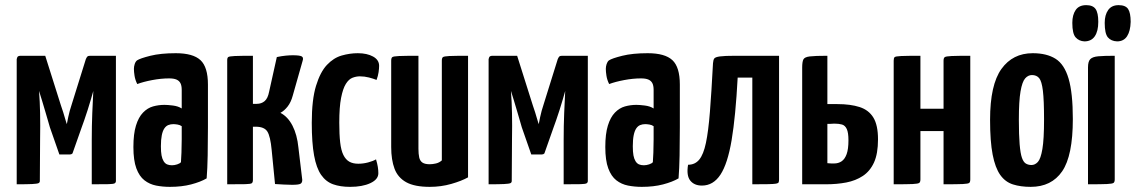

<svg xmlns="http://www.w3.org/2000/svg" viewBox="-20 -717 4419 747"><path d="M45 0V-487Q45 -487 47 -493.5Q49 -500 61 -500H156L217 -307Q222 -293 226 -280Q230 -267 233 -256.5Q236 -246 238 -240Q240 -234 240 -234Q241 -239 245.5 -261.5Q250 -284 260 -314L314 -487Q317 -494 320 -497Q323 -500 331 -500H431V-13Q431 -7 426.5 -4Q422 -1 402.5 -0.5Q383 0 337 0V-173Q337 -228 339 -276.5Q341 -325 343 -363Q340 -352 334 -331.5Q328 -311 321 -289Q314 -267 307.5 -248.5Q301 -230 298 -222L262 -120Q258 -116 252 -116H211L174 -222Q172 -229 167.5 -244.5Q163 -260 157 -280.5Q151 -301 144.5 -322.5Q138 -344 132 -363Q132 -363 132 -362Q132 -361 132 -361Q135 -324 136 -276.5Q137 -229 136 -175L135 -13Q135 -7 130 -4.5Q125 -2 105.5 -1Q86 0 45 0Z M641 10Q613 10 587.5 5Q562 0 542 -15.5Q522 -31 510.5 -62Q499 -93 499 -145Q499 -196 509 -228.5Q519 -261 536.5 -279Q554 -297 575.5 -303Q597 -309 620 -309Q632 -309 652.5 -306.5Q673 -304 687 -295Q687 -295 687 -307.5Q687 -320 687 -336.5Q687 -353 687 -367Q687 -384 682 -393.5Q677 -403 666.5 -407.5Q656 -412 638 -412Q607 -412 572.5 -405.5Q538 -399 514 -390Q506 -406 503.5 -422Q501 -438 501 -449Q501 -458 504 -467.5Q507 -477 513 -482Q525 -490 565 -500Q605 -510 664 -510Q731 -510 760 -483Q789 -456 789 -388V-339Q789 -282 789 -223Q789 -164 788 -112Q787 -60 784 -23Q760 -9 723.5 0.5Q687 10 641 10ZM649 -74Q659 -74 669.5 -77.5Q680 -81 684 -86Q685 -99 686 -123.5Q687 -148 687 -175.5Q687 -203 687 -226Q680 -231 670.5 -232.5Q661 -234 654 -234Q644 -234 635 -230.5Q626 -227 619.5 -217.5Q613 -208 609.5 -191Q606 -174 606 -148Q606 -126 608.5 -112.5Q611 -99 616.5 -90Q622 -81 630 -77.5Q638 -74 649 -74Z M1116 2Q1100 2 1084 1Q1068 0 1050 -1L1037 -133Q1032 -187 1020 -205.5Q1008 -224 975 -224H964V-17Q964 -8 960 -4.5Q956 -1 935 -0.5Q914 0 864 0V-483Q864 -492 868 -495Q872 -498 893 -499Q914 -500 964 -500V-313H979Q997 -313 1009.5 -323.5Q1022 -334 1027 -360L1057 -495Q1076 -499 1091.5 -500.5Q1107 -502 1119 -502Q1146 -502 1154 -497.5Q1162 -493 1157 -479L1119 -345Q1112 -319 1099 -302.5Q1086 -286 1071 -278Q1100 -263 1118 -228Q1136 -193 1141 -143L1156 -17Q1156 -6 1149 -2Q1142 2 1116 2Z M1342 10Q1304 10 1276 0Q1248 -10 1229.5 -36.5Q1211 -63 1202 -112Q1193 -161 1193 -239Q1193 -329 1209.5 -383Q1226 -437 1252 -464.5Q1278 -492 1309.5 -501Q1341 -510 1372 -510Q1408 -510 1431.5 -497Q1455 -484 1455 -461Q1455 -451 1453 -436.5Q1451 -422 1445 -406Q1433 -411 1415.5 -415.5Q1398 -420 1380 -420Q1366 -420 1351.5 -414.5Q1337 -409 1325.5 -390.5Q1314 -372 1307 -336Q1300 -300 1300 -240Q1300 -194 1303.5 -163Q1307 -132 1316 -114Q1325 -96 1339 -88Q1353 -80 1374 -80Q1393 -80 1412 -85Q1431 -90 1443 -97Q1448 -80 1450 -67.5Q1452 -55 1452 -43Q1452 -19 1421 -4.5Q1390 10 1342 10Z M1652 10Q1593 10 1560.5 -8Q1528 -26 1515 -60.5Q1502 -95 1502 -145V-481Q1502 -491 1506 -494.5Q1510 -498 1532.5 -499Q1555 -500 1608 -500V-138Q1608 -118 1611 -104.5Q1614 -91 1623.5 -84.5Q1633 -78 1652 -78Q1663 -78 1676 -81Q1689 -84 1699 -93V-481Q1699 -491 1703 -494.5Q1707 -498 1728 -499Q1749 -500 1801 -500V-27Q1776 -13 1736 -1.5Q1696 10 1652 10Z M1881 0V-487Q1881 -487 1883 -493.5Q1885 -500 1897 -500H1992L2053 -307Q2058 -293 2062 -280Q2066 -267 2069 -256.5Q2072 -246 2074 -240Q2076 -234 2076 -234Q2077 -239 2081.5 -261.5Q2086 -284 2096 -314L2150 -487Q2153 -494 2156 -497Q2159 -500 2167 -500H2267V-13Q2267 -7 2262.5 -4Q2258 -1 2238.5 -0.5Q2219 0 2173 0V-173Q2173 -228 2175 -276.5Q2177 -325 2179 -363Q2176 -352 2170 -331.5Q2164 -311 2157 -289Q2150 -267 2143.5 -248.5Q2137 -230 2134 -222L2098 -120Q2094 -116 2088 -116H2047L2010 -222Q2008 -229 2003.5 -244.5Q1999 -260 1993 -280.5Q1987 -301 1980.5 -322.5Q1974 -344 1968 -363Q1968 -363 1968 -362Q1968 -361 1968 -361Q1971 -324 1972 -276.5Q1973 -229 1972 -175L1971 -13Q1971 -7 1966 -4.5Q1961 -2 1941.5 -1Q1922 0 1881 0Z M2477 10Q2449 10 2423.5 5Q2398 0 2378 -15.5Q2358 -31 2346.5 -62Q2335 -93 2335 -145Q2335 -196 2345 -228.5Q2355 -261 2372.5 -279Q2390 -297 2411.5 -303Q2433 -309 2456 -309Q2468 -309 2488.5 -306.5Q2509 -304 2523 -295Q2523 -295 2523 -307.5Q2523 -320 2523 -336.5Q2523 -353 2523 -367Q2523 -384 2518 -393.5Q2513 -403 2502.5 -407.5Q2492 -412 2474 -412Q2443 -412 2408.5 -405.5Q2374 -399 2350 -390Q2342 -406 2339.5 -422Q2337 -438 2337 -449Q2337 -458 2340 -467.5Q2343 -477 2349 -482Q2361 -490 2401 -500Q2441 -510 2500 -510Q2567 -510 2596 -483Q2625 -456 2625 -388V-339Q2625 -282 2625 -223Q2625 -164 2624 -112Q2623 -60 2620 -23Q2596 -9 2559.5 0.5Q2523 10 2477 10ZM2485 -74Q2495 -74 2505.5 -77.5Q2516 -81 2520 -86Q2521 -99 2522 -123.5Q2523 -148 2523 -175.5Q2523 -203 2523 -226Q2516 -231 2506.5 -232.5Q2497 -234 2490 -234Q2480 -234 2471 -230.5Q2462 -227 2455.5 -217.5Q2449 -208 2445.5 -191Q2442 -174 2442 -148Q2442 -126 2444.5 -112.5Q2447 -99 2452.5 -90Q2458 -81 2466 -77.5Q2474 -74 2485 -74Z M2711 5Q2681 5 2665.5 -14.5Q2650 -34 2657 -76Q2684 -76 2700.5 -96Q2717 -116 2726.5 -161Q2736 -206 2742 -281.5Q2748 -357 2754 -471Q2755 -484 2759 -489.5Q2763 -495 2781 -497.5Q2799 -500 2841 -500H3011V-19Q3011 -12 3009.5 -8Q3008 -4 2999.5 -2.5Q2991 -1 2969.5 -0.5Q2948 0 2907 0V-415H2850Q2842 -264 2826.5 -172Q2811 -80 2783 -37.5Q2755 5 2711 5Z M3101 0V-454Q3101 -476 3105.5 -485.5Q3110 -495 3130.5 -497.5Q3151 -500 3199 -500V-312H3238Q3289 -312 3324.5 -300.5Q3360 -289 3378 -259.5Q3396 -230 3396 -175Q3396 -119 3380.5 -85Q3365 -51 3337 -32.5Q3309 -14 3272.5 -7Q3236 0 3193 0ZM3225 -81Q3242 -81 3254.5 -89.5Q3267 -98 3274 -117.5Q3281 -137 3281 -171Q3281 -201 3274.5 -215Q3268 -229 3256 -232.5Q3244 -236 3226 -236Q3221 -236 3216.5 -235.5Q3212 -235 3208 -235Q3204 -235 3201.5 -235Q3199 -235 3199 -235V-82Q3199 -82 3201 -82Q3203 -82 3207 -81.5Q3211 -81 3215.5 -81Q3220 -81 3225 -81Z M3457 0V-481Q3457 -491 3460.5 -494.5Q3464 -498 3486 -499Q3508 -500 3561 -500V-294H3651V-481Q3651 -491 3655.5 -494.5Q3660 -498 3682 -499Q3704 -500 3755 -500V-19Q3755 -9 3751 -5.5Q3747 -2 3726 -1Q3705 0 3651 0V-207H3561V-19Q3561 -9 3556.5 -5.5Q3552 -2 3531 -1Q3510 0 3457 0Z M3990 10Q3951 10 3921 0.5Q3891 -9 3871.5 -36.5Q3852 -64 3842 -115.5Q3832 -167 3832 -251Q3832 -387 3876 -448.5Q3920 -510 3998 -510Q4052 -510 4086.5 -488.5Q4121 -467 4137.5 -411Q4154 -355 4154 -254Q4154 -111 4112.5 -50.5Q4071 10 3990 10ZM3993 -75Q4007 -75 4018 -87Q4029 -99 4035.5 -137Q4042 -175 4042 -252Q4042 -327 4037.5 -364Q4033 -401 4023 -413Q4013 -425 3995 -425Q3980 -425 3968.5 -412Q3957 -399 3950.5 -361.5Q3944 -324 3944 -251Q3944 -192 3947 -156Q3950 -120 3956 -103Q3962 -86 3971.5 -80.5Q3981 -75 3993 -75Z M4213 0V-455Q4213 -478 4222 -487Q4231 -496 4253 -498Q4275 -500 4317 -500V-19Q4317 -9 4312.5 -5.5Q4308 -2 4286.5 -1Q4265 0 4213 0ZM4199 -556Q4178 -557 4165 -571.5Q4152 -586 4152 -628Q4152 -659 4165 -678Q4178 -697 4206 -697Q4232 -697 4242.5 -682Q4253 -667 4253 -632Q4253 -596 4239.5 -576Q4226 -556 4199 -556ZM4326 -556Q4303 -557 4290.5 -571.5Q4278 -586 4278 -628Q4278 -659 4291.5 -678Q4305 -697 4332 -697Q4359 -697 4369 -682Q4379 -667 4379 -632Q4378 -596 4365 -576Q4352 -556 4326 -556Z"/></svg>

Font: Yanone Kaffeesatz SemiBold
Style: Regular
Weight: 600
Designer: Yanone (Cyrillic: Daniel Pouzeot, Huerta Tipografica, and Cyreal)
Foundry: Yanone
Version: Version 2.003